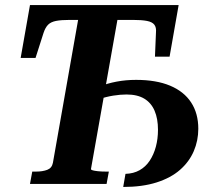

<svg xmlns="http://www.w3.org/2000/svg" viewBox="-20 -730 845 762"><path d="M520 -413Q600 -413 655 -390Q710 -367 738.5 -323.5Q767 -280 767 -219Q767 -172 749 -130Q731 -88 694.5 -56Q658 -24 601.5 -6Q545 12 469 12L478 -40Q510 -41 534 -54.5Q558 -68 574 -92Q590 -116 598.5 -147.5Q607 -179 607 -215Q607 -259 593.5 -290.5Q580 -322 552.5 -338.5Q525 -355 482 -355Q458 -355 429.5 -350.5Q401 -346 372 -336Q343 -326 313 -306L323 -360Q346 -375 376 -387Q406 -399 442.5 -406Q479 -413 520 -413ZM190 -84 290 -651H257Q223 -651 202.5 -647Q182 -643 171 -632Q160 -621 153 -600L121 -500H62L99 -710H689L653 -505H595L599 -601Q601 -621 592.5 -632Q584 -643 563 -647Q542 -651 507 -651H446L341 -59Q341 -56 348 -54Q355 -52 368.5 -50.5Q382 -49 400 -49H412L403 0H99L108 -49H123Q149 -49 167.5 -56Q186 -63 190 -84Z"/></svg>

Font: Roboto Serif 72pt SemiCondensed SemiBold
Style: Italic
Weight: 600
Width: 4
Italic angle: -10°
Designer: Greg Gazdowicz
Foundry: Commercial Type
Version: Version 1.008